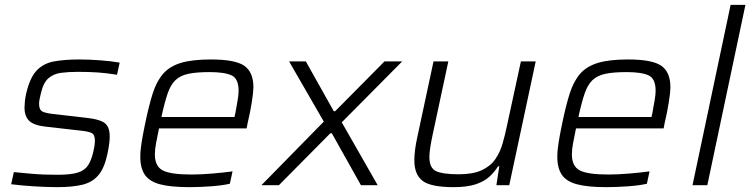

<svg xmlns="http://www.w3.org/2000/svg" viewBox="-20 -763 3091 791"><path d="M216 8Q171 8 117.5 4.5Q64 1 26 -4L37 -54Q77 -50 105.5 -47.5Q134 -45 159.5 -44Q185 -43 217 -43Q272 -43 300.5 -52Q329 -61 342.5 -81.5Q356 -102 364 -136Q371 -165 371 -184Q371 -209 356.5 -215.5Q342 -222 311 -225L170 -241Q121 -246 101 -264.5Q81 -283 81 -320Q81 -330 82.5 -345.5Q84 -361 88 -378Q103 -443 131 -472.5Q159 -502 202.5 -510Q246 -518 308 -518Q347 -518 393.5 -514.5Q440 -511 473 -505L462 -455Q420 -462 383 -464.5Q346 -467 301 -467Q262 -467 231.5 -463Q201 -459 180 -441Q159 -423 149 -381Q146 -368 143.5 -356.5Q141 -345 141 -335Q141 -310 156 -303Q171 -296 203 -293L340 -277Q388 -272 410 -257Q432 -242 432 -200Q432 -174 423 -131Q411 -72 386 -42Q361 -12 319.5 -2Q278 8 216 8Z M760 8Q684 8 640 -3.5Q596 -15 577 -42.5Q558 -70 558 -117Q558 -143 563.5 -177Q569 -211 578 -254Q593 -327 609 -377.5Q625 -428 652 -459Q679 -490 725.5 -504Q772 -518 849 -518Q949 -518 986.5 -492Q1024 -466 1024 -403Q1024 -385 1017.5 -343Q1011 -301 1000 -255L996 -234H635Q628 -200 623 -173.5Q618 -147 618 -127Q618 -78 650.5 -61Q683 -44 769 -44Q807 -44 854.5 -48Q902 -52 938 -57L927 -6Q897 1 850 4.5Q803 8 760 8ZM645 -281H946L950 -299Q955 -328 959 -350Q963 -372 963 -389Q963 -439 934 -452.5Q905 -466 843 -466Q790 -466 756.5 -459Q723 -452 703 -433Q683 -414 670.5 -377.5Q658 -341 645 -281Z M1057 0 1314 -262 1171 -510H1240L1355 -305H1361L1564 -510H1637L1388 -259L1536 0H1467L1347 -214H1341L1129 0Z M1849 8Q1755 8 1721 -18Q1687 -44 1687 -102Q1687 -122 1690 -146Q1693 -170 1699 -197L1766 -510H1827L1762 -206Q1756 -178 1752.5 -155Q1749 -132 1749 -116Q1749 -71 1776.5 -58Q1804 -45 1870 -45Q1928 -45 1964 -61.5Q2000 -78 2020 -106.5Q2040 -135 2050.5 -171.5Q2061 -208 2069 -247L2126 -510H2187L2078 0H2025L2037 -78H2032Q2017 -54 1995.5 -34.5Q1974 -15 1939 -3.5Q1904 8 1849 8Z M2478 8Q2402 8 2358 -3.5Q2314 -15 2295 -42.5Q2276 -70 2276 -117Q2276 -143 2281.5 -177Q2287 -211 2296 -254Q2311 -327 2327 -377.5Q2343 -428 2370 -459Q2397 -490 2443.5 -504Q2490 -518 2567 -518Q2667 -518 2704.5 -492Q2742 -466 2742 -403Q2742 -385 2735.5 -343Q2729 -301 2718 -255L2714 -234H2353Q2346 -200 2341 -173.5Q2336 -147 2336 -127Q2336 -78 2368.5 -61Q2401 -44 2487 -44Q2525 -44 2572.5 -48Q2620 -52 2656 -57L2645 -6Q2615 1 2568 4.5Q2521 8 2478 8ZM2363 -281H2664L2668 -299Q2673 -328 2677 -350Q2681 -372 2681 -389Q2681 -439 2652 -452.5Q2623 -466 2561 -466Q2508 -466 2474.5 -459Q2441 -452 2421 -433Q2401 -414 2388.5 -377.5Q2376 -341 2363 -281Z M2833 0 2990 -743H3051L2894 0Z"/></svg>

Font: Saira Light
Style: Italic
Weight: 300
Italic angle: -12°
Designer: Hector Gatti with collaboration of the Omnibus-Type team
Foundry: Omnibus-Type
Version: Version 1.100; ttfautohint (v1.8.3)